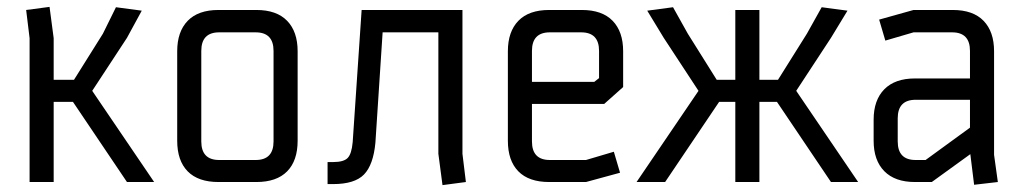

<svg xmlns="http://www.w3.org/2000/svg" viewBox="-20 -529 2980 558"><path d="M66 -418 56 -500 124 -509 136 -418V-297H195L279 -431L317 -508L392 -498L349 -419L248 -265L428 0H349L192 -233H136V0H66Z M723 -435H617Q565 -435 565 -381V-118Q565 -64 617 -64H723Q775 -64 775 -118V-381Q775 -435 723 -435ZM725 0H615Q556 0 525.5 -31Q495 -62 495 -120V-380Q495 -437 525.5 -468.5Q556 -500 615 -500H725Q784 -500 814.5 -468.5Q845 -437 845 -380V-120Q845 -62 814.5 -31Q784 0 725 0Z M1324 -82 1334 0 1266 9 1254 -82V-435H1092L1071 -114Q1065 -50 1038 -22Q1011 6 948 6H932V-58H948Q979 -58 990.5 -70Q1002 -82 1005 -116L1031 -500H1324Z M1576 0Q1517 0 1486.5 -31Q1456 -62 1456 -120V-380Q1456 -437 1486.5 -468.5Q1517 -500 1576 -500H1671Q1730 -500 1760.5 -468.5Q1791 -437 1791 -380V-276L1736 -227H1526V-118Q1526 -64 1578 -64H1683L1764 -88L1782 -27L1683 0ZM1526 -381V-291H1707L1721 -302V-381Q1721 -435 1669 -435H1578Q1526 -435 1526 -381Z M2117 -297V-500H2187V-297H2241L2325 -431L2368 -508L2443 -498L2395 -419L2294 -265L2474 0H2395L2238 -233H2187V0H2117V-233H2070L1913 0H1830L2010 -265L1909 -419L1861 -498L1936 -508L1979 -431L2063 -297Z M2535 -472 2635 -500H2749Q2808 -500 2838.5 -468.5Q2869 -437 2869 -380V-79L2880 0L2811 8L2800 -81L2688 0H2639Q2581 0 2550 -31.5Q2519 -63 2519 -120V-181Q2519 -238 2550 -269.5Q2581 -301 2639 -301H2799V-381Q2799 -435 2747 -435H2635L2553 -411ZM2641 -64H2670L2799 -158V-239H2641Q2589 -239 2589 -185V-118Q2589 -64 2641 -64Z"/></svg>

Font: Strong
Style: Regular
Weight: 400
Designer: Roman Shchyukin (Gaslight Type Foundry)
Foundry: Cyreal (www.cyreal.org)
Version: Version 1.001